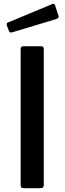

<svg xmlns="http://www.w3.org/2000/svg" viewBox="-20 -984 338 1004"><path d="M196 -742Q209 -742 209 -727V-19Q209 -8 204.5 -4Q200 0 188 0H106Q96 0 92 -3.5Q88 -7 88 -16V-727Q88 -742 102 -742ZM285 -904Q287 -898 287 -897Q287 -889 273 -884L44 -815Q41 -814 37 -814Q29 -814 26 -824L16 -850Q15 -852 15 -856Q15 -865 21 -866L254 -963L258 -964Q265 -964 268 -956Z"/></svg>

Font: Libre Franklin Medium
Style: Regular
Weight: 500
Designer: Pablo Impallari, Rodrigo Fuenzalida
Foundry: Impallari Type
Version: Version 1.002; ttfautohint (v1.5)